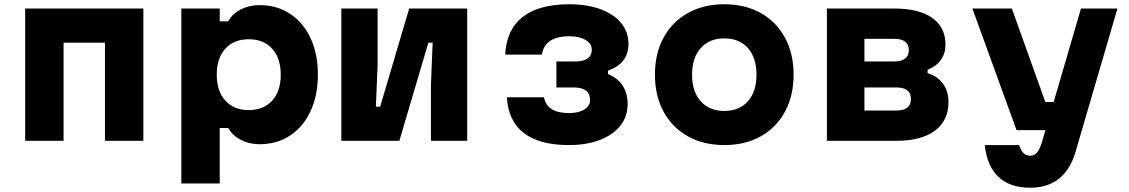

<svg xmlns="http://www.w3.org/2000/svg" viewBox="-20 -660 5290 900"><path d="M98 0V-620H652V0H472V-460H278V0Z M830 200V-620H1010V-560H1050Q1068 -595 1108 -615.5Q1148 -636 1196 -636Q1278 -636 1339.5 -595.5Q1401 -555 1435.5 -481.5Q1470 -408 1470 -310Q1470 -212 1435.5 -138.5Q1401 -65 1339.5 -24.5Q1278 16 1196 16Q1148 16 1108 -5Q1068 -26 1050 -60H1010V200ZM1146 -144Q1216 -144 1256 -188.5Q1296 -233 1296 -310Q1296 -387 1256 -431.5Q1216 -476 1146 -476Q1076 -476 1036 -431.5Q996 -387 996 -310Q996 -233 1036 -188.5Q1076 -144 1146 -144Z M1580 0V-620H1750V-356L1742 -160H1762L1898 -620H2170V0H2000V-264L2008 -460H1988L1852 0Z M2646 20Q2509 20 2435.5 -36.5Q2362 -93 2356 -204H2530Q2537 -167 2566 -148.5Q2595 -130 2646 -130Q2677 -130 2699 -137.5Q2721 -145 2733.5 -158.5Q2746 -172 2746 -190Q2746 -220 2727 -235Q2708 -250 2670 -250H2588V-372H2678Q2715 -372 2734.5 -386Q2754 -400 2754 -427Q2754 -446 2741 -460Q2728 -474 2704 -482Q2680 -490 2648 -490Q2591 -490 2559 -468.5Q2527 -447 2520 -404H2348Q2354 -521 2430 -580.5Q2506 -640 2648 -640Q2732 -640 2794.5 -617Q2857 -594 2891.5 -552Q2926 -510 2926 -454Q2926 -408 2901.5 -376.5Q2877 -345 2830 -329V-313Q2876 -294 2899 -258Q2922 -222 2922 -172Q2922 -114 2888 -71Q2854 -28 2792 -4Q2730 20 2646 20Z M3375 20Q3278 20 3204.5 -21Q3131 -62 3090.5 -136.5Q3050 -211 3050 -310Q3050 -409 3090.5 -483.5Q3131 -558 3204.5 -599Q3278 -640 3375 -640Q3473 -640 3546 -599Q3619 -558 3659.5 -483.5Q3700 -409 3700 -310Q3700 -211 3659.5 -136.5Q3619 -62 3546 -21Q3473 20 3375 20ZM3375 -140Q3446 -140 3486 -185.5Q3526 -231 3526 -310Q3526 -389 3486 -434.5Q3446 -480 3375 -480Q3305 -480 3264.5 -434.5Q3224 -389 3224 -310Q3224 -231 3264.5 -185.5Q3305 -140 3375 -140Z M3856 0V-620H4172Q4288 -620 4350 -576Q4412 -532 4412 -450Q4412 -410 4390.5 -379.5Q4369 -349 4328 -333V-317Q4375 -303 4400.5 -267.5Q4426 -232 4426 -182Q4426 -95 4362.5 -47.5Q4299 0 4182 0ZM4032 -142H4182Q4216 -142 4233 -155.5Q4250 -169 4250 -196Q4250 -223 4233 -236.5Q4216 -250 4182 -250H4032ZM4032 -372H4172Q4206 -372 4223 -385.5Q4240 -399 4240 -425Q4240 -451 4223 -464.5Q4206 -478 4172 -478H4032Z M4538 -620H4723L4880 -182H4983L4945 -50H4745ZM5218 -620 5020 57Q4995 138 4942 179Q4889 220 4809 220Q4714 220 4660.5 169.5Q4607 119 4596 20H4757Q4766 46 4778 58Q4790 70 4809 70Q4828 70 4840.5 55.5Q4853 41 4863 10L5047 -620Z"/></svg>

Font: Martian Mono SemiExpanded ExtraBold
Style: Regular
Weight: 800
Width: 6
Designer: Roman Shamin
Foundry: Evil Martians
Version: Version 1.000